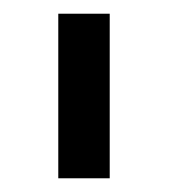

<svg xmlns="http://www.w3.org/2000/svg" viewBox="-20 -720 246 280"><path d="M65 -460V-700H140V-460Z"/></svg>

Font: SUSE
Style: Regular
Weight: 400
Designer: Rene Bieder
Foundry: SUSE
Version: Version 1.000